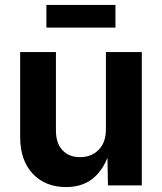

<svg xmlns="http://www.w3.org/2000/svg" viewBox="-20 -759 663 786"><path d="M250.5 6.8Q165.5 6.8 114 -47.9Q62.5 -102.5 62.5 -198.7V-545.9H209V-224.1Q209 -173.3 235.4 -144.5Q261.7 -115.7 307.6 -115.7Q354.5 -115.7 384 -145.8Q413.6 -175.8 413.6 -230V-545.9H560.5V0H421.9L419.9 -113.3Q397 -55.2 354.7 -24.2Q312.5 6.8 250.5 6.8ZM452.6 -738.8V-646H169.9V-738.8Z"/></svg>

Font: Inter
Style: Bold
Weight: 700
Designer: Rasmus Andersson
Foundry: rsms
Version: Version 4.001;git-9221beed3